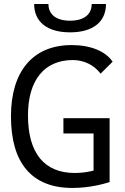

<svg xmlns="http://www.w3.org/2000/svg" viewBox="-20 -928 626 958"><path d="M341.3 9.8C427.2 9.8 499.5 -10.7 526.9 -19.5V-338.4H296.4V-262.2H446.8V-76.7C420.9 -70.3 389.2 -64.9 353 -64.9C200.7 -64.9 119.6 -164.1 119.6 -352.5C119.6 -528.3 201.7 -628.4 343.3 -628.4C398.4 -628.4 449.2 -604 481.9 -560.5L542 -620.1C506.3 -672.9 431.6 -703.1 337.4 -703.1C145 -703.1 34.7 -573.2 34.7 -347.7C34.7 -113.3 139.6 9.8 341.3 9.8ZM329.6 -766.6C443.4 -766.6 508.8 -818.4 508.8 -908.2H437.5C437.5 -855 397.9 -824.7 329.6 -824.7C261.2 -824.7 221.7 -855 221.7 -908.2H150.4C150.4 -818.4 215.8 -766.6 329.6 -766.6Z"/></svg>

Font: Cascadia Mono PL SemiLight
Style: Regular
Weight: 350
Monospace: yes
Designer: Aaron Bell
Foundry: Saja Typeworks
Version: Version 2404.023